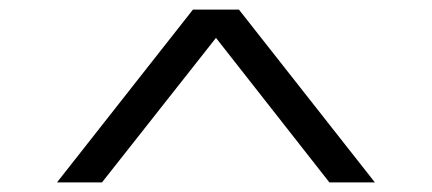

<svg xmlns="http://www.w3.org/2000/svg" viewBox="-20 -749 903 401"><path d="M99 -368 383 -729H479L763 -368H668L420 -684L443 -685L193 -368Z"/></svg>

Font: Lexend Zetta Light
Style: Regular
Weight: 300
Designer: Bonnie Shaver-Troup, Thomas Jockin
Foundry: Lexend
Version: Version 1.007